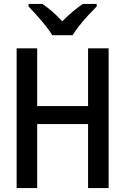

<svg xmlns="http://www.w3.org/2000/svg" viewBox="-20 -961 640 981"><path d="M65 0V-714H170V-419H430V-714H535V0H430V-327H170V0ZM247 -781Q234 -803 212.5 -830Q191 -857 167.5 -883Q144 -909 126 -928V-941H196Q248 -907 298 -852Q325 -879 351.5 -901.5Q378 -924 403 -941H474V-928Q455 -909 431 -883Q407 -857 385.5 -830Q364 -803 351 -781Z"/></svg>

Font: Noto Sans Mono Medium
Style: Regular
Weight: 500
Designer: Monotype Design Team
Foundry: Monotype Imaging Inc.
Version: Version 2.014